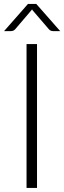

<svg xmlns="http://www.w3.org/2000/svg" viewBox="-26 -924 316 944"><path d="M156 0H104.5V-707.5H156ZM270 -771H234.5Q230.5 -771 225.5 -772.5Q220.5 -774 215 -779.5L135 -872.5Q132.5 -875.5 131.5 -878L127.5 -872.5L48 -779.5Q42.5 -774 37.2 -772.5Q32 -771 28 -771H-6L111.5 -904.5H152.5Z"/></svg>

Font: LatoLatin Light
Style: Regular
Weight: 300
Designer: Lukasz Dziedzic with Adam Twardoch and Botio Nikoltchev
Foundry: tyPoland Lukasz Dziedzic
Version: Version 2.015; 2015-08-06; http://www.latofonts.com/